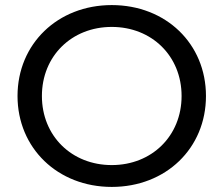

<svg xmlns="http://www.w3.org/2000/svg" viewBox="-20 -728 880 756"><path d="M420 8C633 8 791 -144 791 -350C791 -556 633 -708 420 -708C207 -708 49 -555 49 -350C49 -145 207 8 420 8ZM420 -78C262 -78 145 -193 145 -350C145 -507 262 -622 420 -622C578 -622 695 -507 695 -350C695 -193 578 -78 420 -78Z"/></svg>

Font: Montserrat-Alt1 Med
Style: Regular
Weight: 500
Designer: Differentunic
Foundry: Differentunic
Version: Version 7.222